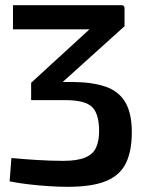

<svg xmlns="http://www.w3.org/2000/svg" viewBox="-20 -710 560 740"><path d="M241 10Q207 10 168.5 7.5Q130 5 91 0.5Q52 -4 17 -11L24 -101Q46 -99 70.5 -97Q95 -95 120.5 -93.5Q146 -92 172 -91Q198 -90 223 -90Q277 -90 307.5 -102.5Q338 -115 350 -140.5Q362 -166 362 -205Q362 -271 335 -297.5Q308 -324 233 -324H100V-391L361 -630L397 -597H30V-690H448Q454 -690 457 -687Q460 -684 460 -678V-609L184 -360L165 -394H256Q332 -394 384 -377Q436 -360 462 -317.5Q488 -275 488 -200Q488 -128 465.5 -81.5Q443 -35 389.5 -12.5Q336 10 241 10Z"/></svg>

Font: Exo 2 SemiBold
Style: Regular
Weight: 600
Designer: Natanael Gama
Foundry: Natanael Gama
Version: Version 2.010